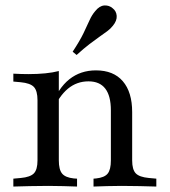

<svg xmlns="http://www.w3.org/2000/svg" viewBox="-20 -685 623 705"><path d="M157.3 -2.4Q119.4 -2.4 89.9 -1.6Q60.5 -0.8 29 0V-29L56.5 -31.5Q91.1 -34.7 104.4 -48.4Q117.7 -62.1 117.7 -96V-206.5H196V-96Q196 -62.1 208.1 -47.6Q220.2 -33.1 250.8 -29.8L262.9 -29V0Q236.3 -0.8 211.7 -1.6Q187.1 -2.4 157.3 -2.4ZM117.7 -206.5V-316.9Q117.7 -351.6 104.4 -365.7Q91.1 -379.8 55.6 -383.1L29 -385.5V-414.5Q45.2 -413.7 58.1 -413.3Q71 -412.9 84.7 -412.9Q117.7 -412.9 146 -415.7Q174.2 -418.5 196 -424.2V-414.5V-206.5ZM387.1 -206.5V-279.8Q387.1 -333.1 366.5 -359.7Q346 -386.3 304.8 -386.3Q262.1 -386.3 229.4 -359.3Q196.8 -332.3 173.4 -278.2L168.5 -294.4Q193.5 -361.3 234.7 -394Q275.8 -426.6 332.3 -426.6Q396.8 -426.6 431 -386.7Q465.3 -346.8 465.3 -273.4V-206.5ZM426.6 -2.4Q396.8 -2.4 373 -1.6Q349.2 -0.8 323.4 0V-29L333.1 -29.8Q363.7 -33.1 375.4 -47.6Q387.1 -62.1 387.1 -96V-206.5H465.3V-96Q465.3 -62.1 478.6 -48.4Q491.9 -34.7 526.6 -31.5L554 -29V0Q522.6 -0.8 493.1 -1.6Q463.7 -2.4 426.6 -2.4ZM261.3 -483.1 246.8 -495.2Q273.4 -535.5 286.7 -563.3Q300 -591.1 308.9 -610.9Q317.7 -630.6 329.8 -644.4Q345.2 -663.7 362.9 -664.9Q380.6 -666.1 393.5 -654.8Q407.3 -644.4 408.5 -626.6Q409.7 -608.9 394.4 -590.3Q385.5 -579 373.4 -570.2Q361.3 -561.3 345.2 -550Q329 -538.7 308.5 -523Q287.9 -507.3 261.3 -483.1Z"/></svg>

Font: Playfair 5pt SemiExpanded Light
Style: Regular
Weight: 400
Version: Version 2.203